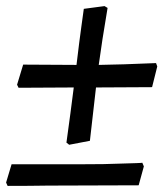

<svg xmlns="http://www.w3.org/2000/svg" viewBox="-36 -525 543 630"><path d="M288 -312Q360 -313 476 -318L480 -307L463 -239L279 -238L259 -63L191 -50L182 -57Q196 -158 206 -238L25 -237L20 -247L40 -313L215 -312Q225 -396 231 -438L239 -496L307 -505L317 -499Q298 -387 288 -312ZM419 83 121 84Q62 85 -11 85L-16 74L2 14H228Q314 14 354 12Q431 10 431 9L436 21Z"/></svg>

Font: Alegreya Medium
Style: Italic
Weight: 500
Italic angle: -7°
Designer: Juan Pablo del Peral
Foundry: Huerta Tipografica
Version: Version 2.008; ttfautohint (v1.8)